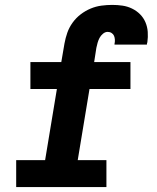

<svg xmlns="http://www.w3.org/2000/svg" viewBox="-20 -763 640 783"><path d="M46 0V-110H164L212 -400H104V-510H230L243 -586Q247 -608 254.5 -629.5Q262 -651 276 -670.5Q290 -690 309 -704.5Q328 -719 349.5 -728Q371 -737 393.5 -740Q416 -743 438 -743Q459 -743 479.5 -740Q500 -737 518.5 -728Q537 -719 551 -705Q565 -691 573 -672.5Q581 -654 582.5 -633Q584 -612 581 -591Q580 -588 579.5 -586Q579 -584 579 -581H447Q447 -582 447 -582.5Q447 -583 447 -584Q449 -592 448.5 -601Q448 -610 445 -617Q442 -624 435 -628.5Q428 -633 419 -633Q409 -633 400 -625.5Q391 -618 386 -608.5Q381 -599 378 -588.5Q375 -578 373 -568L364 -510H512V-400H345L297 -110H414V0Z"/></svg>

Font: Iosevka Slab XBdExObl
Style: Regular
Weight: 800
Width: 7
Italic angle: -9°
Monospace: yes
Designer: Belleve Invis
Foundry: Belleve Invis
Version: Version 11.1.0; ttfautohint (v1.8.3)